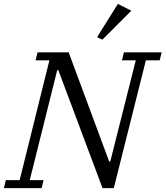

<svg xmlns="http://www.w3.org/2000/svg" viewBox="-41 -967 851 987"><path d="M-11 -41H60L213 -657H142L152 -698H312L520 -137H526L657 -657H586L596 -698H790L780 -657H709L544 0H486L259 -606H253L112 -41H183L173 0H-21ZM458 -776 565 -947 634 -912 485 -763Z"/></svg>

Font: IBM Plex Serif
Style: Italic
Weight: 400
Italic angle: -14°
Designer: Mike Abbink, Paul van der Laan, Pieter van Rosmalen
Foundry: Bold Monday
Version: Version 3.001